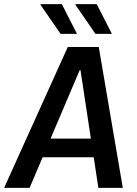

<svg xmlns="http://www.w3.org/2000/svg" viewBox="-45 -915 665 935"><path d="M-25 0 285 -686H436L553 0H434L347 -573H343L99 0ZM112 -149 125 -240H466L453 -149ZM420 -750 322 -892 324 -895H426L500 -750ZM250 -750 152 -892 153 -895H256L330 -750Z"/></svg>

Font: Chivo Mono Medium
Style: Italic
Weight: 500
Italic angle: -8.05°
Monospace: yes
Designer: Hector Gatti
Foundry: Omnibus-Type
Version: Version 1.008